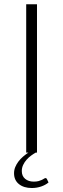

<svg xmlns="http://www.w3.org/2000/svg" viewBox="-20 -728 302 916"><path d="M211.5 142.5Q197.5 154.5 176.2 161.8Q155 169 132 169Q93.5 169 70.2 150.2Q47 131.5 47 98.5Q47 83 52.8 69Q58.5 55 68 42.5Q77.5 30 90 19.2Q102.5 8.5 115.5 0H105V-707.5H156.5V0H150.5Q140.5 5.5 128.8 14Q117 22.5 107 33.8Q97 45 90.5 58.8Q84 72.5 84 88Q84 112 100 125.2Q116 138.5 141 138.5Q155 138.5 164.5 135.8Q174 133 180.2 130Q186.5 127 190.5 124.2Q194.5 121.5 197 121.5Q201 121.5 203.5 125.5Z"/></svg>

Font: Lato 2
Style: Regular
Weight: 300
Designer: Lukasz Dziedzic with Adam Twardoch and Botio Nikoltchev
Foundry: tyPoland Lukasz Dziedzic
Version: Version 2.015; 2015-08-06; http://www.latofonts.com/